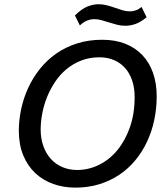

<svg xmlns="http://www.w3.org/2000/svg" viewBox="-20 -859 762 892"><path d="M67.4 0ZM455.1 -674.3Q514.6 -674.3 561.8 -655.8Q608.9 -637.2 641.4 -603Q673.8 -568.8 690.9 -520.3Q708 -471.7 708 -411.6Q708 -354.5 696.5 -300.8Q685.1 -247.1 662.8 -200Q640.6 -152.8 608.2 -113.8Q575.7 -74.7 533.7 -46.6Q491.7 -18.6 440.4 -2.9Q389.2 12.7 329.6 12.7Q275.4 12.7 227.8 -4.2Q180.2 -21 144.5 -54.2Q108.9 -87.4 88.4 -136.5Q67.9 -185.5 67.4 -249.5Q67.4 -300.8 78.4 -352.3Q89.4 -403.8 111.1 -450.9Q132.8 -498 165.3 -538.8Q197.8 -579.6 241 -609.9Q284.2 -640.1 337.6 -657.2Q391.1 -674.3 455.1 -674.3ZM168.9 -257.8Q168.9 -215.3 181.4 -180.4Q193.8 -145.5 216.1 -120.8Q238.3 -96.2 269.5 -82.8Q300.8 -69.3 338.4 -69.3Q391.6 -69.3 440.2 -93.3Q488.8 -117.2 525.4 -161.6Q562 -206.1 583.7 -268.3Q605.5 -330.6 605.5 -407.7Q605.5 -451.2 593.8 -485.6Q582 -520 560.5 -543.7Q539.1 -567.4 509 -580.1Q479 -592.8 442.4 -592.8Q396 -592.8 357.7 -577.9Q319.3 -563 288.8 -537.6Q258.3 -512.2 235.8 -478.5Q213.4 -444.8 198.5 -407.7Q183.6 -370.6 176.3 -331.8Q168.9 -293 168.9 -257.8ZM328.1 -787.1Q358.4 -817.4 385.7 -828.4Q413.1 -839.4 437.5 -839.4Q458 -839.4 477.3 -834.2Q496.6 -829.1 514.4 -822.8Q532.2 -816.4 549.3 -811.3Q566.4 -806.2 583.5 -806.2Q597.2 -806.2 610.6 -810.8Q624 -815.4 637.7 -826.7L661.1 -778.8Q633.3 -755.9 609.4 -747.6Q585.4 -739.3 563 -739.3Q542.5 -739.3 523.7 -744.1Q504.9 -749 487.1 -754.6Q469.2 -760.3 452.1 -765.1Q435.1 -770 418 -770Q402.3 -770 385.3 -763.7Q368.2 -757.3 351.1 -740.7Z"/></svg>

Font: PT Astra Sans
Style: Italic
Weight: 400
Italic angle: -16°
Designer: A.Korolkova, I. Chaeva
Foundry: ParaType Ltd
Version: Version 1.001; ttfautohint (v1.6)